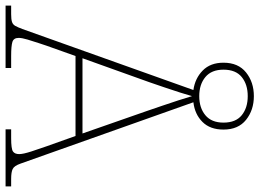

<svg xmlns="http://www.w3.org/2000/svg" viewBox="-145 -790 931 689"><g transform="rotate(90 320.5 -445.5)"><path d="M-4 0V-20H27Q45 -20 54.5 -23Q64 -26 69 -35Q74 -44 80 -60L299 -674Q257 -680 229 -707.5Q201 -735 201 -782Q201 -835 236 -863Q271 -891 321 -891Q371 -891 406 -863Q441 -835 441 -782Q441 -734 413.5 -706.5Q386 -679 343 -674L563 -54Q571 -31 582.5 -25.5Q594 -20 618 -20H645V0H440V-20H472Q510 -20 519.5 -26.5Q529 -33 529 -49Q529 -63 519.5 -92.5Q510 -122 501 -147L464 -251H177L140 -147Q137 -138 130.5 -118.5Q124 -99 118 -79Q112 -59 112 -47Q112 -29 126.5 -24.5Q141 -20 177 -20H220V0ZM185 -276H455L375 -505Q366 -532 355.5 -562Q345 -592 336 -620.5Q327 -649 321 -669Q317 -654 308 -626Q299 -598 289 -568.5Q279 -539 271 -516ZM321 -695Q363 -695 389.5 -717Q416 -739 416 -782Q416 -826 389.5 -847.5Q363 -869 321 -869Q279 -869 252.5 -847.5Q226 -826 226 -782Q226 -739 252.5 -717Q279 -695 321 -695Z"/></g></svg>

Font: Noto Serif Ethiopic Thin
Style: Regular
Weight: 250
Version: Version 2.102